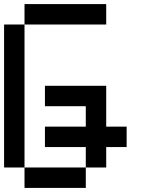

<svg xmlns="http://www.w3.org/2000/svg" viewBox="-20 -920 740 940"><path d="M0 -100V-800H100V-100ZM100 -100H400V0H100ZM100 -800V-900H500V-800ZM200 -200V-300H400V-400H200V-500H500V-300H600V-200H500V-100H400V-200Z"/></svg>

Font: Galmuri9 Regular
Style: Regular
Weight: 400
Designer: Lee Minseo (quiple)
Version: Version 2.399;hotconv 1.1.1;makeotfexe 2.6.0 DEVELOPMENT